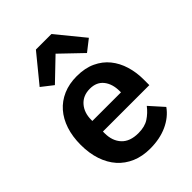

<svg xmlns="http://www.w3.org/2000/svg" viewBox="-229 -895 1015 1015"><g transform="rotate(-45 279.0 -387.0)"><path d="M344 -786 470 -632 406 -582 286 -697 166 -582 102 -632 228 -786ZM285 12Q227 12 181.5 -7.5Q136 -27 104.5 -62.5Q73 -98 56 -148.5Q39 -199 39 -262Q39 -324 55.5 -374Q72 -424 103 -459.5Q134 -495 179 -514.5Q224 -534 281 -534Q342 -534 387 -513Q432 -492 461 -456Q490 -420 504.5 -372.5Q519 -325 519 -271V-229H172V-216Q172 -159 204 -124.5Q236 -90 299 -90Q347 -90 377.5 -110Q408 -130 432 -161L501 -84Q469 -39 413.5 -13.5Q358 12 285 12ZM283 -438Q232 -438 202 -404Q172 -370 172 -316V-308H386V-317Q386 -371 359.5 -404.5Q333 -438 283 -438Z"/></g></svg>

Font: IBM Plex Sans Hebrew SemiBold
Style: Regular
Weight: 600
Designer: Mike Abbink, Paul van der Laan, Pieter van Rosmalen, Yanek Iontef
Foundry: Bold Monday
Version: Version 1.2